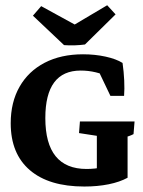

<svg xmlns="http://www.w3.org/2000/svg" viewBox="-20 -697 542 726"><path d="M298.8 8.3Q165 8.3 92.8 -53.7Q20.5 -115.7 20.5 -231Q20.5 -310.5 54 -369.1Q87.4 -427.7 148.9 -459.7Q210.4 -491.7 293.9 -491.7Q338.9 -491.7 379.2 -482.9Q419.4 -474.1 443.4 -459Q448.2 -425.3 449.7 -392.8Q451.2 -360.4 449.2 -334.5H397.5L348.1 -438L397.5 -403.3Q343.3 -430.2 285.2 -430.2Q151.4 -430.2 151.4 -250.5Q151.4 -58.1 307.6 -58.1Q370.6 -58.1 427.7 -84.5L462.4 -24.9Q433.1 -8.8 390.9 -0.2Q348.6 8.3 298.8 8.3ZM346.2 -20V-193.8H462.4V-24.9ZM346.2 -145V-213.4L360.8 -181.2L278.8 -193.8L282.2 -237.8H488.8L484.9 -189.9Q469.7 -181.6 443.8 -175.8L462.4 -213.4V-145ZM222.2 -526.4 104.5 -637.7 135.7 -673.8 287.1 -590.8ZM222.2 -526.4 238.8 -590.3 385.3 -677.2 417 -642.6 301.3 -528.8Q284.2 -526.4 262.9 -525.6Q241.7 -524.9 222.2 -526.4Z"/></svg>

Font: Markazi Text
Style: Regular
Weight: 400
Designer: Borna Izadpanah (Arabic designer), Fiona Ross (Arabic design director) and Florian Runge (Latin designer)
Foundry: Borna Izadpanah and Florian Runge
Version: Version 1.000